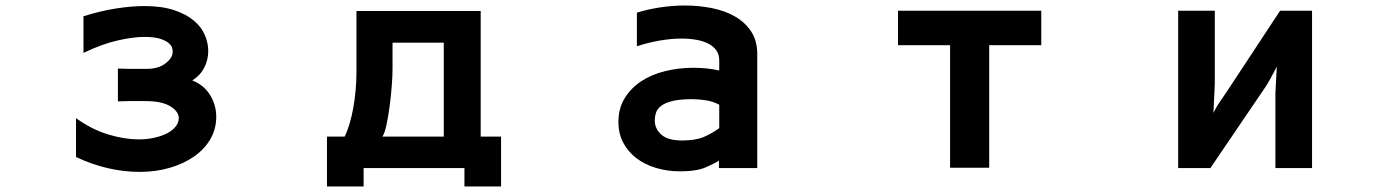

<svg xmlns="http://www.w3.org/2000/svg" viewBox="-20 -557 5040 697"><path d="M487 67Q430 67 371.5 53.5Q313 40 256 13V-128Q315 -86 374 -68.5Q433 -51 483 -51Q514 -51 540.5 -57Q567 -63 586.5 -73Q606 -83 617.5 -97.5Q629 -112 629 -128Q629 -152 598.5 -171Q568 -190 508 -190Q485 -190 470 -190Q455 -190 444.5 -190Q434 -190 426 -189.5Q418 -189 408 -189V-308Q410 -308 414 -308Q418 -308 426.5 -307.5Q435 -307 450.5 -307Q466 -307 492 -307H513Q555 -307 581 -327Q607 -347 607 -370Q607 -374 605 -382.5Q603 -391 593 -400Q583 -409 562 -416Q541 -423 504 -423Q465 -423 408.5 -410.5Q352 -398 283 -365V-498Q347 -518 403 -526.5Q459 -535 504 -535Q568 -535 612.5 -520Q657 -505 684.5 -481.5Q712 -458 724 -429Q736 -400 736 -372Q736 -339 721 -310.5Q706 -282 678 -265Q721 -248 743 -211.5Q765 -175 765 -133Q765 -89 744 -52.5Q723 -16 685.5 10.5Q648 37 597 52Q546 67 487 67Z M1167 -61H1231Q1241 -81 1249 -108Q1257 -135 1262.5 -165.5Q1268 -196 1271 -229Q1274 -262 1274 -295V-517H1725V-61H1799V120H1666V53H1300V120H1167ZM1591 -61V-402H1405V-308Q1405 -281 1402 -243Q1399 -205 1394 -168Q1389 -131 1382.5 -101.5Q1376 -72 1368 -61Z M2449 65Q2402 65 2361 52.5Q2320 40 2290 17Q2260 -6 2242.5 -39Q2225 -72 2225 -114Q2225 -164 2248 -201Q2271 -238 2308.5 -262.5Q2346 -287 2395.5 -299Q2445 -311 2497 -311Q2521 -311 2545.5 -308.5Q2570 -306 2591 -301V-338Q2591 -359 2580.5 -374Q2570 -389 2551.5 -398.5Q2533 -408 2508 -412.5Q2483 -417 2454 -417Q2416 -417 2373.5 -409.5Q2331 -402 2292 -389V-511Q2330 -523 2375.5 -530Q2421 -537 2467 -537Q2517 -537 2564.5 -527.5Q2612 -518 2648.5 -497Q2685 -476 2707 -442.5Q2729 -409 2729 -360V53H2590V26Q2577 35 2543 50Q2509 65 2449 65ZM2457 -47Q2504 -47 2534 -59.5Q2564 -72 2591 -92V-177Q2568 -189 2542 -193Q2516 -197 2493 -197Q2449 -197 2422 -190.5Q2395 -184 2380.5 -173Q2366 -162 2361.5 -148Q2357 -134 2357 -119Q2357 -90 2380.5 -68.5Q2404 -47 2457 -47Z M3429 -393H3240V-518H3760V-393H3571V52H3429Z M4257 -518H4390V-253L4385 -147Q4396 -170 4409.5 -189Q4423 -208 4434 -225L4627 -518H4743V53H4610V-219L4615 -315Q4605 -295 4593 -273.5Q4581 -252 4575 -243L4374 53H4257Z"/></svg>

Font: LINE Seed JP_TTF Bold
Style: Regular
Weight: 700
Designer: LINE & Fontrix & Fontworks
Version: Version 1.009